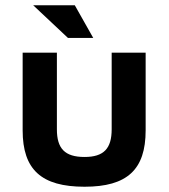

<svg xmlns="http://www.w3.org/2000/svg" viewBox="-20 -700 640 729"><path d="M66 -205C66 -56 137 9 301 9C463 9 533 -56 533 -205V-500H404V-209C404 -136 374 -104 301 -104C226 -104 196 -136 196 -209V-500H66ZM106 -680 238 -556H334L264 -680Z"/></svg>

Font: LT Wave Mono Bold
Style: Regular
Weight: 700
Designer: Daniel Lyons
Version: Version 2.5 (Glyphs App)